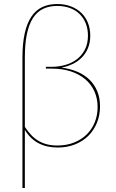

<svg xmlns="http://www.w3.org/2000/svg" viewBox="-20 -727 574 954"><path d="M103.5 -96.5Q117.5 -75 133.5 -57.8Q149.5 -40.5 169 -28.5Q188.5 -16.5 212.2 -10.2Q236 -4 265.5 -4Q311 -4 348 -18.8Q385 -33.5 411 -59.2Q437 -85 451 -119.8Q465 -154.5 465 -195Q465 -237.5 449.2 -272.8Q433.5 -308 404 -333Q374.5 -358 332.5 -372Q290.5 -386 238 -386H208V-395H237.5Q271 -395 303.2 -404Q335.5 -413 360.8 -431.8Q386 -450.5 401.5 -480Q417 -509.5 417 -550Q417 -582 406.8 -609Q396.5 -636 377 -655.8Q357.5 -675.5 329 -686.5Q300.5 -697.5 264 -697.5Q224.5 -697.5 194.5 -683.2Q164.5 -669 144.2 -638Q124 -607 113.8 -558.5Q103.5 -510 103.5 -441.5ZM91.5 -441.5Q91.5 -511 102.8 -561.2Q114 -611.5 135.8 -644Q157.5 -676.5 189.8 -691.8Q222 -707 264 -707Q302 -707 332.5 -695.2Q363 -683.5 384.5 -662.5Q406 -641.5 417.2 -612.8Q428.5 -584 428.5 -550Q428.5 -515 417 -487.8Q405.5 -460.5 386 -440.8Q366.5 -421 340.5 -408.8Q314.5 -396.5 285.5 -391Q329.5 -385.5 365 -370.2Q400.5 -355 425.5 -330.2Q450.5 -305.5 463.8 -272.2Q477 -239 477 -198.5Q477 -155 462 -117.8Q447 -80.5 419.8 -53Q392.5 -25.5 353.5 -9.8Q314.5 6 266.5 6Q212 6 171.2 -15.5Q130.5 -37 103.5 -81.5V207H91.5Z"/></svg>

Font: Lato 2
Style: Regular
Weight: 100
Designer: Lukasz Dziedzic with Adam Twardoch and Botio Nikoltchev
Foundry: tyPoland Lukasz Dziedzic
Version: Version 2.015; 2015-08-06; http://www.latofonts.com/